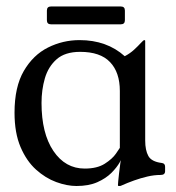

<svg xmlns="http://www.w3.org/2000/svg" viewBox="-20 -578 556 608"><path d="M359.5 -290Q359.5 -348.8 328.6 -381.2Q297.8 -413.8 233.8 -413.8Q185.8 -413.8 159.2 -390.2Q132.8 -366.8 122.1 -330.1Q111.5 -293.5 111.5 -252Q111.5 -155.8 149.1 -100Q186.8 -44.2 248.2 -44.2Q287.8 -44.2 311.8 -59.6Q335.8 -75 347.1 -91.4Q358.5 -107.8 359.5 -109.8ZM439.8 -133Q439.8 -102 449.8 -84Q459.8 -66 491.8 -62Q502.8 -61 502.8 -50V-36Q502.8 -24 488.8 -24Q468.2 -24 446.9 -19Q425.5 -14 404.5 -6.5Q383.5 1 363.5 10Q362.5 11 357.5 11H355.5Q353.5 11 353.5 8Q353.5 2 357 -29Q360.5 -60 365.5 -90H370.5Q368.5 -81 359.4 -64.5Q350.2 -48 332.8 -30.5Q315.2 -13 288.1 -1Q261 11 222 11Q192 11 158 -1.5Q124 -14 94 -41Q64 -68 45 -112.5Q26 -157 26 -221Q26 -303 55.5 -353.5Q85 -404 132 -427.5Q179 -451 232 -451Q318 -451 375 -400Q391.8 -408.8 404.6 -420.6Q417.5 -432.5 425.9 -441.8Q434.2 -451 436.8 -451Q439.8 -451 439.8 -449ZM375.5 -514Q375.5 -501 362.5 -501H141.5Q128.5 -501 128.5 -514V-544.5Q128.5 -557.5 141.5 -557.5H362.5Q375.5 -557.5 375.5 -544.5Z"/></svg>

Font: Young Serif Light
Style: Regular
Weight: 300
Designer: Bastien Sozeau
Foundry: NBR — Bastien Sozeau
Version: Version 5.001